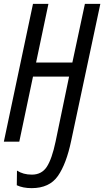

<svg xmlns="http://www.w3.org/2000/svg" viewBox="-20 -734 540 995"><path d="M349 -5 500 -714H420L355 -410H167L231 -714H151L0 0H80L151 -337H338L268 0Q249 90 222.5 130.5Q196 171 145 171Q100 171 68 150L67 226Q99 241 144 241Q236 241 280 178Q324 115 349 -5Z"/></svg>

Font: Noto Sans Display Condensed
Style: Italic
Weight: 400
Width: 3
Designer: Monotype Design team
Foundry: Monotype Imaging Inc.
Version: 1.000